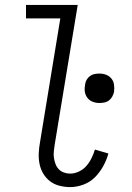

<svg xmlns="http://www.w3.org/2000/svg" viewBox="-20 -755 540 783"><path d="M266 8Q244 8 222.5 2.5Q201 -3 184.5 -15.5Q168 -28 157 -46Q146 -64 141.5 -85.5Q137 -107 138 -129.5Q139 -152 143 -174L226 -680H86V-735H297L203 -165Q201 -152 199.5 -138Q198 -124 200 -111Q202 -98 206.5 -86Q211 -74 219.5 -65Q228 -56 240.5 -51.5Q253 -47 266 -47Q284 -47 302 -55.5Q320 -64 332.5 -78.5Q345 -93 353.5 -110.5Q362 -128 367 -145L422 -129Q415 -103 401 -77.5Q387 -52 367 -32Q347 -12 320 -2Q293 8 266 8ZM385 -335Q371 -335 358 -340Q345 -345 336.5 -356Q328 -367 326 -381Q324 -395 327 -410Q328 -420 333 -429Q338 -438 346.5 -444.5Q355 -451 365 -453Q375 -455 385 -455Q400 -455 413 -450Q426 -445 434.5 -434.5Q443 -424 445 -409.5Q447 -395 445 -380Q443 -371 438 -361.5Q433 -352 424.5 -345.5Q416 -339 405.5 -337Q395 -335 385 -335Z"/></svg>

Font: Iosevka Curly Slab Light
Style: Italic
Weight: 300
Italic angle: -9°
Monospace: yes
Designer: Belleve Invis
Foundry: Belleve Invis
Version: Version 22.1.2; ttfautohint (v1.8.4)